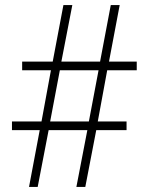

<svg xmlns="http://www.w3.org/2000/svg" viewBox="-20 -800 584 754"><path d="M94 -66H128L171 -289H323L280 -66H315L358 -289H477V-323H364L401 -524H517V-558H408L450 -780H415L373 -558H221L264 -780H229L187 -558H67V-524H180L143 -323H27V-289H136ZM177 -323 215 -524H367L329 -323Z"/></svg>

Font: Noto Sans Malayalam UI Condensed ExtraLight
Style: Regular
Weight: 200
Width: 3
Designer: Jelle Bosma - Monotype Design Team
Foundry: Monotype Imaging Inc.
Version: Version 2.104